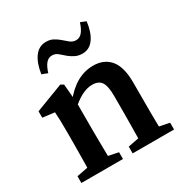

<svg xmlns="http://www.w3.org/2000/svg" viewBox="-155 -785 871 908"><g transform="rotate(-30 280.5 -331.0)"><path d="M368 0Q369 -21 369.5 -55Q370 -89 370.5 -126.5Q371 -164 371 -193V-279Q371 -334 356 -355.5Q341 -377 307 -377Q249 -377 181 -311L173 -358H187Q261 -453 356 -453Q415 -453 448 -413.5Q481 -374 481 -289V-193Q481 -164 481 -126.5Q481 -89 482 -55Q483 -21 484 0ZM31 0V-37L125 -55H169L258 -37V0ZM90 0Q91 -21 91.5 -55.5Q92 -90 92.5 -127.5Q93 -165 93 -193V-241Q93 -279 92.5 -301.5Q92 -324 90 -352L25 -360V-395L177 -453L193 -444L202 -339V-193Q202 -165 202.5 -127.5Q203 -90 203.5 -55.5Q204 -21 205 0ZM311 0V-37L403 -55H447L537 -37V0ZM124 -540Q132 -596 156 -629Q180 -662 219 -662Q241 -662 257 -653.5Q273 -645 286 -634Q302 -620 316 -608.5Q330 -597 348 -597Q368 -597 382 -614.5Q396 -632 405 -662L435 -650Q428 -593 404.5 -560Q381 -527 343 -527Q321 -527 304.5 -535Q288 -543 274 -554Q259 -567 244.5 -579.5Q230 -592 212 -592Q191 -592 177.5 -575Q164 -558 155 -528Z"/></g></svg>

Font: Lisu Bosa
Style: Bold
Weight: 700
Designer: David Morse, Annie Olsen, Victor Gaultney, Frank Grießhammer (Latin)
Foundry: SIL International
Version: Version 2.000